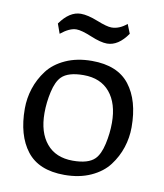

<svg xmlns="http://www.w3.org/2000/svg" viewBox="-79 -745 701 820"><g transform="rotate(10 271.5 -335.0)"><path d="M503 -240Q503 -195 489 -152Q475 -109 447 -72Q419 -35 369.5 -12.5Q320 10 255 10Q144 10 92 -57Q40 -124 40 -240Q40 -285 54 -328Q68 -371 96 -408Q124 -445 173.5 -467.5Q223 -490 288 -490Q399 -490 451 -423Q503 -356 503 -240ZM263 -424Q196 -424 168 -396Q147 -375 136.5 -328.5Q126 -282 126 -236Q126 -152 166 -104Q206 -56 280 -56Q347 -56 375 -84Q396 -105 406.5 -151.5Q417 -198 417 -244Q417 -328 377 -376Q337 -424 263 -424ZM199 -611Q169 -611 131 -580L116 -622Q157 -680 206 -680Q236 -680 280 -662.5Q324 -645 344 -645Q378 -645 410 -672L426 -632Q386 -574 337 -574Q310 -574 265.5 -592.5Q221 -611 199 -611Z"/></g></svg>

Font: Enriqueta
Style: Regular
Weight: 400
Designer: Viviana Monsalve, Gustavo Ibarra
Foundry: Viviana Monsalve, Gustavo Ibarra
Version: Version 1.002